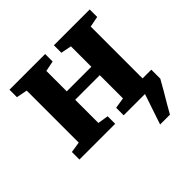

<svg xmlns="http://www.w3.org/2000/svg" viewBox="-184 -721 1071 1071"><g transform="rotate(-45 351.0 -186.0)"><path d="M491.5 180 552 0 549 -71H673V0Q657 29 637.2 62.8Q617.5 96.5 599.2 127.2Q581 158 569 180ZM35 0V-59.5L99 -69.5V-480L34.5 -492.5V-551.5H316V-492.5L254 -480V-319H448V-480L385 -492.5V-551.5H667.5V-492.5L604 -480V-69.5L667.5 -59.5V0H384V-59.5L448 -69.5V-252.5H254V-69.5L317 -59.5V0Z"/></g></svg>

Font: Merriweather 28pt ExtraBold
Style: Regular
Weight: 800
Version: Version 2.100